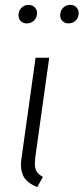

<svg xmlns="http://www.w3.org/2000/svg" viewBox="-20 -760 343 788"><path d="M125 -116Q123 -96 123 -89Q123 -68 130.5 -56Q138 -44 156 -34L133 8Q98 -6 82 -27.5Q66 -49 66 -84Q66 -98 69 -116L126 -523H182ZM56 -697Q56 -716 68 -728Q80 -740 97 -740Q112 -740 122 -730.5Q132 -721 132 -706Q132 -688 120 -676Q108 -664 90 -664Q74 -664 65 -673.5Q56 -683 56 -697ZM227 -697Q227 -716 239 -728Q251 -740 269 -740Q284 -740 293.5 -730Q303 -720 303 -706Q303 -688 291 -676Q279 -664 261 -664Q246 -664 236.5 -673.5Q227 -683 227 -697Z"/></svg>

Font: Fira Sans Condensed Light
Style: Italic
Weight: 300
Width: 3
Italic angle: -8°
Designer: Carrois Corporate & Edenspiekermann AG
Foundry: Carrois Corporate GbR & Edenspiekermann AG
Version: Version 4.203